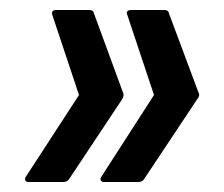

<svg xmlns="http://www.w3.org/2000/svg" viewBox="-20 -455 448 384"><path d="M309 -435Q317 -435 318 -428L377 -270Q379 -267 378 -263Q377 -259 374 -256L269 -98Q265 -91 257 -91H188Q183 -91 181.5 -94.5Q180 -98 183 -102L288 -265L235 -424Q230 -435 243 -435ZM159 -435Q167 -435 168 -428L226 -270Q229 -264 224 -256L119 -98Q115 -91 107 -91H37Q32 -91 30.5 -94.5Q29 -98 32 -102L138 -265L85 -424Q81 -435 93 -435Z"/></svg>

Font: Sofia Sans Condensed SemiBold
Style: Italic
Weight: 600
Italic angle: -9°
Version: Version 4.100